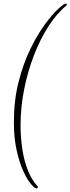

<svg xmlns="http://www.w3.org/2000/svg" viewBox="-20 -805 400 1093"><path d="M188 268Q178 268 156.5 243Q135 218 113 170Q91 122 75 51.5Q59 -19 59 -109Q59 -234 86 -339.5Q113 -445 153.5 -527.5Q194 -610 236.5 -667.5Q279 -725 312 -755Q345 -785 355 -785Q361 -785 360 -775Q305 -731 257 -657Q209 -583 173 -489.5Q137 -396 117 -294Q97 -192 97 -92Q97 -23 107 43.5Q117 110 139 165.5Q161 221 196 258Q195 268 188 268Z"/></svg>

Font: Petrona Thin
Style: Italic
Weight: 100
Italic angle: -9°
Designer: Ringo R. Seeber
Foundry: Ringo R. Seeber
Version: Version 2.001; ttfautohint (v1.8.3)